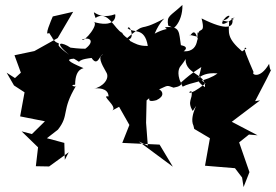

<svg xmlns="http://www.w3.org/2000/svg" viewBox="-20 -651 1125 782"><path d="M244 0 242 -69 171 -88 216 -123C264 -184 228 -199 290 -302C293 -293 257 -305 286 -306C286 -379 327 -371 319 -374C253 -402 249 -410 281 -412C325 -387 272 -406 353 -415C379 -375 387 -433 399 -428C378 -421 392 -393 412 -358C431 -330 395 -295 362 -290C375 -293 422 -294 422 -258C386 -266 462 -216 437 -201L465 -216L507 -142L478 -69L630 -62L684 28L545 -75L582 -58L575 -151L577 -242C604 -266 565 -229 617 -243C652 -259 643 -280 628 -287C665 -303 657 -305 687 -294C735 -302 716 -322 709 -320C714 -300 715 -324 800 -378C782 -292 775 -361 866 -352C824 -320 756 -316 724 -298C699 -343 706 -370 715 -381C706 -370 748 -419 737 -422C724 -347 821 -354 815 -296C768 -327 798 -333 817 -311C739 -250 746 -282 760 -279C767 -248 740 -240 765 -199C804 -256 747 -182 768 -139L771 -126L835 -88L815 24L937 34L966 72L972 111L996 50L954 -71L994 -103L1029 -100L924 -155L1039 -242L1019 -239C1040 -281 1063 -321 1083 -364C1087 -381 1083 -343 1076 -391C1038 -325 1002 -349 1013 -357C993 -404 962 -471 984 -454C911 -405 925 -410 992 -365C985 -366 994 -381 978 -382C975 -392 960 -432 968 -440C902 -497 912 -517 913 -562C856 -574 901 -557 915 -586C900 -596 845 -513 936 -580C897 -567 948 -576 927 -570C930 -541 907 -523 801 -576C821 -497 780 -558 786 -485C772 -555 753 -493 753 -509C808 -496 797 -496 787 -516C777 -538 806 -438 728 -442C766 -471 673 -470 717 -465C708 -520 716 -546 652 -540C676 -507 725 -559 723 -631C672 -583 658 -588 665 -547C712 -524 677 -551 610 -514C631 -565 656 -580 648 -575C530 -512 589 -573 493 -492C536 -480 509 -557 500 -536C523 -514 569 -543 582 -464C512 -461 501 -515 484 -467C544 -482 485 -495 478 -517C446 -531 420 -613 369 -578C351 -634 367 -564 449 -593C453 -581 446 -535 357 -563C392 -561 321 -475 314 -490C350 -503 367 -480 324 -450C364 -456 332 -448 267 -457C235 -479 193 -486 261 -428C181 -487 246 -462 207 -480C179 -510 211 -472 180 -517C158 -499 189 -570 195 -584L278 -603L215 -496L120 -443L39 -426L65 -355L41 -333L7 -355L37 -303L80 -275L62 -177L163 -157L110 -105L68 -116L135 -51L126 26L180 27L260 -31Z"/></svg>

Font: Hussar Lance
Style: ExBd
Weight: 700
Foundry: Cannot Into Space Fonts, PlusOne Fonts
Version: Version 2.270